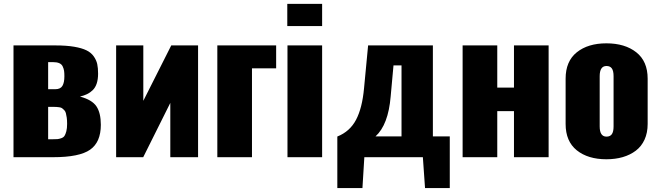

<svg xmlns="http://www.w3.org/2000/svg" viewBox="-20 -813 3408 993"><path d="M229 -351.6H265.6Q292.5 -351.6 302.7 -368.7Q313 -385.7 313 -418.5Q313 -436 311.3 -447Q309.6 -458 304.2 -469.5Q298.8 -481 286.4 -486.3Q273.9 -491.7 254.4 -491.7H229ZM229 -92.8H252Q268.6 -92.8 276.9 -93.5Q285.2 -94.2 296.6 -98.1Q308.1 -102.1 313.5 -110.1Q318.8 -118.2 323 -133.8Q327.1 -149.4 327.1 -172.4Q327.1 -190.9 325.2 -204.8Q323.2 -218.8 320.6 -228.3Q317.9 -237.8 311.8 -243.9Q305.7 -250 301 -253.4Q296.4 -256.8 286.6 -258.3Q276.9 -259.8 270.8 -260Q264.6 -260.3 252 -260.3H229ZM49.8 0V-578.1H267.1Q323.2 -578.1 363.3 -571.3Q403.3 -564.5 427.2 -552.7Q451.2 -541 464.8 -521.5Q478.5 -502 482.9 -481.7Q487.3 -461.4 487.3 -432.1Q487.3 -402.8 480.2 -381.3Q473.1 -359.9 459.5 -346.7Q445.8 -333.5 430.4 -326.2Q415 -318.8 393.6 -313.5Q456.1 -296.9 478.8 -262.9Q501.5 -229 501.5 -167.5Q501.5 -77.6 446 -38.8Q390.6 0 254.9 0Z M580.6 0V-578.1H721.2V-291.5L865.7 -578.1H1004.4V0H860.8V-280.8L720.7 0Z M1104 0V-578.1H1408.2V-459.5H1283.2V0Z M1465.8 -678.2V-793H1646V-678.2ZM1466.8 0V-578.1H1646V0Z M1921.9 -107.4H2056.6V-474.6H2015.1L2000.5 -314.5Q1988.3 -167.5 1921.9 -107.4ZM1724.6 159.7V-106.9Q1789.6 -132.8 1821.5 -193.6Q1853.5 -254.4 1862.8 -356.9L1883.8 -578.1H2218.8V-107.4H2306.2V159.7H2178.2L2167 0H1864.3L1854.5 159.7Z M2372.6 0V-578.1H2551.8V-359.9H2638.2V-578.1H2817.4V0H2638.2V-238.3H2551.8V0Z M3116.2 10.7Q3021 10.7 2963.1 -35.6Q2905.3 -82 2905.3 -171.9V-406.2Q2905.3 -496.1 2963.1 -542.5Q3021 -588.9 3116.2 -588.9Q3211.9 -588.9 3270.8 -542.5Q3329.6 -496.1 3329.6 -406.2V-171.9Q3329.6 -126 3313.5 -90.8Q3297.4 -55.7 3268.3 -33.7Q3239.3 -11.7 3200.9 -0.5Q3162.6 10.7 3116.2 10.7ZM3116.7 -106.4Q3135.3 -106.4 3144.3 -118.9Q3153.3 -131.3 3153.3 -159.2V-418.9Q3153.3 -446.8 3144.3 -459.2Q3135.3 -471.7 3116.7 -471.7Q3081.5 -471.7 3081.5 -418.9V-159.2Q3081.5 -106.4 3116.7 -106.4Z"/></svg>

Font: Oswald
Style: Heavy
Weight: 800
Designer: Vernon Adams
Foundry: Vernon Adams
Version: 3.0; ttfautohint (v0.95) -l 8 -r 50 -G 200 -x 0 -w "G" -W -c